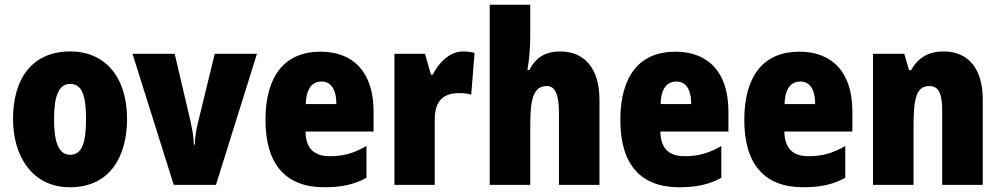

<svg xmlns="http://www.w3.org/2000/svg" viewBox="-20 -780 4219 810"><path d="M516 -278C516 -460 419 -563 277 -563C112 -563 35 -444 35 -278C35 -120 117 10 275 10C446 10 516 -123 516 -278ZM208 -277C208 -378 229 -426 276 -426C326 -426 343 -377 343 -278C343 -178 326 -127 276 -127C228 -127 208 -179 208 -277Z M713 0H891L1064 -553H886L816 -266C808 -234 802 -200 802 -170H798C797 -205 790 -238 784 -267L717 -553H539Z M1332 -562C1184 -562 1100 -463 1100 -274C1100 -86 1186 10 1348 10C1421 10 1476 -2 1526 -30V-164C1472 -133 1428 -121 1371 -121C1303 -121 1270 -156 1269 -225H1556V-310C1556 -474 1472 -562 1332 -562ZM1337 -436C1375 -436 1399 -405 1399 -341H1270C1272 -410 1299 -436 1337 -436Z M1933 -563C1876 -563 1829 -513 1806 -465H1798L1773 -553H1644V0H1814V-276C1814 -357 1854 -387 1914 -387C1939 -387 1955 -385 1968 -381L1982 -557C1965 -561 1949 -563 1933 -563Z M2217 -630V-760H2046V0H2217V-250C2217 -363 2230 -417 2288 -417C2322 -417 2338 -380 2338 -306V0H2509V-360C2509 -493 2444 -563 2344 -563C2283 -563 2240 -539 2214 -485H2205C2212 -525 2217 -574 2217 -630Z M2829 -562C2681 -562 2597 -463 2597 -274C2597 -86 2683 10 2845 10C2918 10 2973 -2 3023 -30V-164C2969 -133 2925 -121 2868 -121C2800 -121 2767 -156 2766 -225H3053V-310C3053 -474 2969 -562 2829 -562ZM2834 -436C2872 -436 2896 -405 2896 -341H2767C2769 -410 2796 -436 2834 -436Z M3352 -562C3204 -562 3120 -463 3120 -274C3120 -86 3206 10 3368 10C3441 10 3496 -2 3546 -30V-164C3492 -133 3448 -121 3391 -121C3323 -121 3290 -156 3289 -225H3576V-310C3576 -474 3492 -562 3352 -562ZM3357 -436C3395 -436 3419 -405 3419 -341H3290C3292 -410 3319 -436 3357 -436Z M3961 -563C3897 -563 3852 -536 3824 -484H3815L3795 -553H3663V0H3834V-250C3834 -370 3848 -417 3901 -417C3944 -417 3955 -379 3955 -306V0H4126V-360C4126 -493 4063 -563 3961 -563Z"/></svg>

Font: Noto Sans Thai Looped Condensed Black
Style: Regular
Weight: 900
Width: 3
Designer: Sasikarn Vongin, Ben Mitchell
Foundry: The Fontpad Ltd
Version: Version 1.001